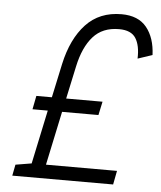

<svg xmlns="http://www.w3.org/2000/svg" viewBox="-51 -745 662 789"><g transform="rotate(5 280.0 -350.0)"><path d="M500 -524Q502 -578 483 -608Q464 -638 414 -638Q346 -638 307 -594Q268 -550 251 -470L222 -335H372L360 -279H210L163 -57H456L445 0H29L38 -46L104 -57L151 -279H88L99 -335H163L193 -475Q216 -580 272 -640Q328 -700 419 -700Q488 -700 522.5 -657.5Q557 -615 560 -544Z"/></g></svg>

Font: Decalotype Light Italic
Style: Regular
Weight: 300
Italic angle: -12°
Designer: Alfredo Marco Pradil
Foundry: Alfredo Marco Pradil
Version: Version 1.0